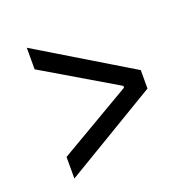

<svg xmlns="http://www.w3.org/2000/svg" viewBox="-107 -684 814 803"><g transform="rotate(-20 300.0 -282.0)"><path d="M92 -87 417 -277V-285L92 -477V-573L508 -322V-240L92 9Z"/></g></svg>

Font: IBM Plex Sans Hebrew Text
Style: Regular
Weight: 450
Designer: Mike Abbink, Paul van der Laan, Pieter van Rosmalen, Yanek Iontef
Foundry: Bold Monday
Version: Version 1.2